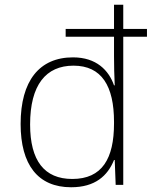

<svg xmlns="http://www.w3.org/2000/svg" viewBox="-20 -780 640 810"><path d="M280 10C381 10 434 -38 461 -105H464L468 0H500V-625H600V-658H500V-760H461V-658H257V-625H461V-543C461 -504 462 -461 464 -420H461C439 -483 387 -538 288 -538C146 -538 67 -439 67 -257C67 -85 140 10 280 10ZM285 -25C167 -25 107 -102 107 -255C107 -422 174 -503 290 -503C409 -503 461 -417 461 -266V-259C461 -111 411 -25 285 -25Z"/></svg>

Font: Noto Sans Mono ExtraLight
Style: Regular
Weight: 200
Designer: Monotype Design Team
Foundry: Monotype Imaging Inc.
Version: Version 2.014